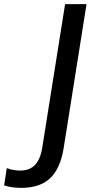

<svg xmlns="http://www.w3.org/2000/svg" viewBox="-87 -725 451 932"><path d="M0 0ZM15 187Q-2 187 -24 184.5Q-46 182 -67 175L-54 91Q-36 98 -19 100.5Q-2 103 11 103Q57 103 83.5 75Q110 47 119 -14L229 -705H333L222 -6Q206 93 156.5 140Q107 187 15 187Z"/></svg>

Font: Winston Medium
Style: Italic
Weight: 500
Italic angle: -9°
Designer: Original fonts by Vernon Adams / Changes by Cristiano Sobral
Foundry: Original fonts by Vernon Adams / Changes by Cristiano Sobral
Version: Version 2.503;July 17, 2020;FontCreator 13.0.0.2655 64-bit